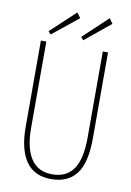

<svg xmlns="http://www.w3.org/2000/svg" viewBox="-89 -838 616 904"><g transform="rotate(10 219.0 -386.0)"><path d="M220 11Q139 11 99.5 -46Q60 -103 60 -210V-623H86V-209Q86 -114 119.5 -63Q153 -12 221 -12Q289 -12 322.5 -60.5Q356 -109 356 -212V-623H381V-213Q381 -95 340.5 -42Q300 11 220 11ZM256 -659 244 -673 361 -783 378 -759ZM100 -659 88 -673 206 -783 224 -759Z"/></g></svg>

Font: Inconsolata SemiCondensed ExtraLight
Style: Regular
Weight: 200
Width: 4
Monospace: yes
Designer: Raph Levien, Cyreal, Brenton Simpson
Foundry: Raph Levien, Cyreal, Google
Version: Version 3.100; ttfautohint (v1.8.4.7-5d5b)